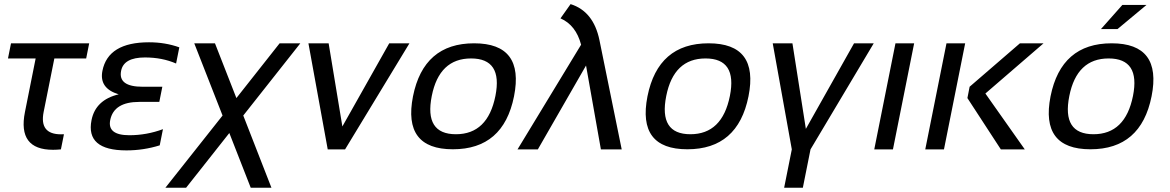

<svg xmlns="http://www.w3.org/2000/svg" viewBox="-20 -722 5653 928"><path d="M33.2 -512.7H411.1L396.5 -439.5H242.7L190.9 -180.7Q169.4 -72.8 274.9 -72.8Q281.7 -72.8 289.1 -73.2L274.4 0Q253.9 2 236.3 2Q64 2 100.6 -180.7L152.3 -439.5H18.6Z M831.1 -415Q763.7 -444.3 680.7 -444.3Q578.1 -444.3 565.4 -379.9Q549.8 -302.7 669.4 -302.7H764.6L750 -229.5H653.3Q530.3 -229.5 512.7 -141.6Q498 -68.4 605.5 -68.4Q688.5 -68.4 767.6 -97.7L752 -19.5Q673.8 4.9 590.8 4.9Q393.1 4.9 422.4 -141.6Q441.9 -239.3 553.7 -266.1Q458 -294.9 475.1 -379.9Q502.4 -517.6 700.2 -517.6Q778.3 -517.6 846.7 -493.2Z M1055.7 -163.6 918.9 -512.7H1019L1122.6 -248L1331.5 -512.7H1431.6L1155.8 -163.6L1292 185.5H1191.9L1088.4 -79.1L879.4 185.5H779.3Z M1470.7 -512.7H1568.4L1634.8 -110.8L1861.3 -512.7H1959L1647.9 0H1564Z M2183.6 -73.2Q2337.4 -73.2 2374.5 -258.3Q2410.6 -439.5 2256.8 -439.5Q2103 -439.5 2066.9 -258.3Q2029.8 -73.2 2183.6 -73.2ZM1976.1 -256.3Q2027.3 -512.7 2271.5 -512.7Q2515.6 -512.7 2464.4 -256.3Q2413.1 -0.5 2168.9 -0.5Q1925.8 -0.5 1976.1 -256.3Z M2788.6 -505.9Q2763.7 -600.6 2689 -633.3L2737.8 -702.1Q2848.6 -667.5 2877.4 -527.8L2984.9 0H2884.3L2812.5 -405.3L2579.6 0H2481.4Z M3316.9 -73.2Q3470.7 -73.2 3507.8 -258.3Q3543.9 -439.5 3390.1 -439.5Q3236.3 -439.5 3200.2 -258.3Q3163.1 -73.2 3316.9 -73.2ZM3109.4 -256.3Q3160.6 -512.7 3404.8 -512.7Q3648.9 -512.7 3597.7 -256.3Q3546.4 -0.5 3302.2 -0.5Q3059.1 -0.5 3109.4 -256.3Z M3714.8 -512.7H3810.1L3875 -99.1L4107.9 -512.7H4203.1L3897.5 0L3860.4 185.5H3770L3807.1 0Z M4398.4 -512.7 4295.9 0H4205.6L4308.1 -512.7Z M5023.9 -512.7 4742.7 -270 4933.1 0H4817.4L4655.8 -248L4666.5 -302.7L4909.7 -512.7ZM4645 -512.7 4542.5 0H4452.1L4554.7 -512.7Z M5265.1 -73.2Q5418.9 -73.2 5456.1 -258.3Q5492.2 -439.5 5338.4 -439.5Q5184.6 -439.5 5148.4 -258.3Q5111.3 -73.2 5265.1 -73.2ZM5057.6 -256.3Q5108.9 -512.7 5353 -512.7Q5597.2 -512.7 5545.9 -256.3Q5494.6 -0.5 5250.5 -0.5Q5007.3 -0.5 5057.6 -256.3ZM5404.8 -698.2H5521.5L5381.3 -581.5H5301.3Z"/></svg>

Font: Sansation
Style: Italic
Weight: 400
Designer: Bernd Montag
Version: Version 1.301